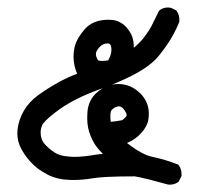

<svg xmlns="http://www.w3.org/2000/svg" viewBox="-20 -298 540 519"><path d="M188.5 -98.6Q178.7 -122.1 178.7 -145Q178.7 -171.9 190.4 -192.9Q198.7 -207.5 211.4 -221.7Q225.6 -236.3 246.6 -241.7Q259.8 -244.6 269.5 -244.6Q279.3 -244.6 285.2 -243.9Q291 -243.2 295.4 -241.7Q299.8 -240.2 304.2 -237.8Q314 -232.9 322.3 -223.6Q337.4 -206.5 340.3 -187.5Q341.8 -178.2 341.8 -168.9Q356.9 -181.6 367.2 -194.3Q385.7 -217.8 393.6 -235.8Q402.3 -254.4 409.7 -268.6L411.1 -270Q420.9 -277.8 434.1 -277.8Q437 -277.8 441.9 -276.9L456.1 -270L457.5 -268.6Q464.8 -258.8 464.8 -244.6Q464.8 -242.7 464.8 -239.3Q450.7 -204.1 430.7 -175.8Q413.1 -150.4 400.4 -137.2Q380.4 -117.7 351.6 -101.6Q322.8 -85.4 283.2 -69.3Q291.5 -70.8 300.8 -70.8Q333.5 -70.8 359.4 -45.4Q382.3 -22.5 382.3 9.3Q382.3 18.6 380.4 28.8Q375 50.3 353.5 69.8Q338.9 82.5 323.2 88.4Q364.3 120.6 392.1 126Q427.2 133.3 461.9 147L463.4 148.9Q470.7 159.2 470.7 172.4Q470.7 174.3 470.7 177.7L463.4 192.4L461.9 193.8Q452.1 201.2 438.5 201.2Q435.1 201.2 433.6 200.7Q411.1 194.8 396.2 190.7Q381.3 186.5 374 185.1Q359.4 181.2 344.2 178.7Q260.3 178.7 229.5 184.1Q203.6 188.5 178.7 188.5Q153.3 188.5 136.7 184.3Q120.1 180.2 107.9 173.6Q95.7 167 85.4 159.9Q75.2 152.8 67.4 144.5Q51.3 128.9 38.1 105.5Q26.9 85.4 26.9 63Q26.9 58.1 27.3 52.7Q30.3 25.9 44.4 1.5Q58.6 -22.9 83.3 -40.8Q107.9 -58.6 136.7 -74.7Q162.1 -88.9 188.5 -98.6ZM218.3 47.9Q215.8 35.2 215.8 22.9Q215.8 10.7 216.8 0.5Q220.2 -27.3 239.7 -45.9Q248.5 -54.2 257.8 -59.6Q252 -57.1 245.6 -55.2Q182.6 -32.2 140.6 -2.4Q108.4 21 97.7 34.7Q95.2 38.1 94.2 40Q89.8 50.3 89.8 60.5Q89.8 79.6 101.6 92.3Q111.8 103.5 125.7 113Q139.6 122.6 159.7 124.5Q171.4 126 181.6 126Q205.1 126 238.8 120.1Q248 118.7 258.3 118.2Q241.7 101.6 233.9 87.9Q223.1 69.3 218.3 47.9ZM322.3 13.2Q322.3 6.8 314 -3.4Q307.6 -10.7 301.3 -10.7Q300.3 -10.7 298.8 -10.3Q289.1 -8.3 282.2 -1Q278.3 2.9 278.3 16.6Q278.3 22.9 279.3 31.2Q293 30.3 310.1 26.9Q314.5 23.9 318.4 20Q322.3 16.1 322.3 13.2ZM274.4 -180.2Q272.9 -180.7 270.5 -180.7Q258.3 -180.7 248.8 -170.4Q239.3 -160.2 239.3 -152.3Q239.3 -151.4 239.3 -150.9Q240.2 -141.6 245.1 -135.3Q247.1 -133.3 254.9 -133.3Q262.7 -133.3 272.5 -134.8Q281.2 -149.9 281.2 -163.8Q281.2 -177.7 274.4 -180.2Z"/></svg>

Font: Bakudai
Style: Bold
Weight: 700
Version: Version 1.48